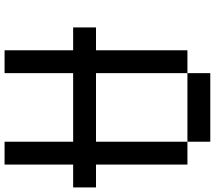

<svg xmlns="http://www.w3.org/2000/svg" viewBox="-70 -870 940 840"><g transform="rotate(-90 400.0 -450.0)"><path d="M0 -500V-600H100V-900H200V-600H500V-900H600V-600H700V-500H600V-100H500V-500H200V-100H100V-500ZM200 -100H500V0H200Z"/></g></svg>

Font: Galmuri9 Regular
Style: Regular
Weight: 400
Designer: Lee Minseo (quiple)
Version: Version 2.399;hotconv 1.1.1;makeotfexe 2.6.0 DEVELOPMENT